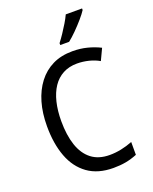

<svg xmlns="http://www.w3.org/2000/svg" viewBox="-172 -1037 907 1140"><g transform="rotate(-20 281.5 -467.0)"><path d="M344 10Q246 10 182 -36Q118 -82 87 -164.5Q56 -247 56 -357Q56 -440 75.5 -507Q95 -574 132.5 -623Q170 -672 224 -698.5Q278 -725 350 -725Q399 -725 442 -714Q485 -703 523 -684L489 -612Q460 -629 423.5 -638Q387 -647 350 -647Q300 -647 261.5 -626.5Q223 -606 197.5 -568Q172 -530 159 -476.5Q146 -423 146 -357Q146 -269 167.5 -204.5Q189 -140 234 -105Q279 -70 349 -70Q385 -70 421.5 -77.5Q458 -85 494 -99V-18Q457 -3 421.5 3.5Q386 10 344 10ZM295 -796Q312 -818 329 -843.5Q346 -869 362 -895.5Q378 -922 388 -944H491V-934Q479 -915 454.5 -886.5Q430 -858 402 -830Q374 -802 351 -784H295Z"/></g></svg>

Font: Noto Sans Mono SemiCondensed
Style: Regular
Weight: 400
Width: 4
Designer: Monotype Design Team
Foundry: Monotype Imaging Inc.
Version: Version 2.010